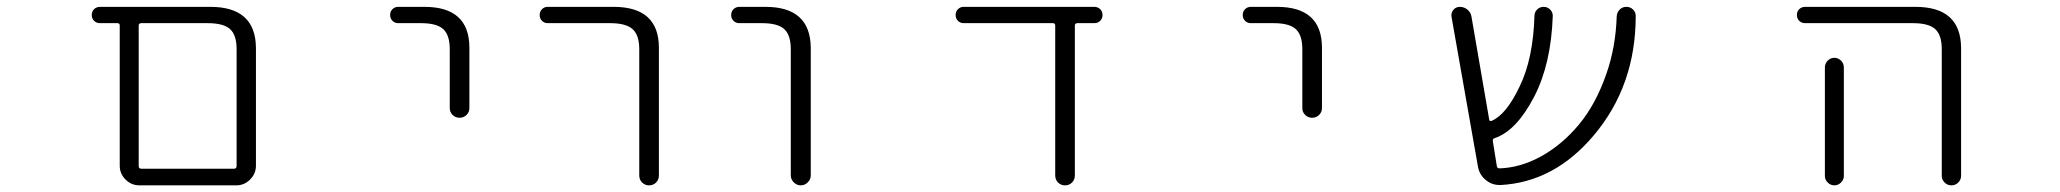

<svg xmlns="http://www.w3.org/2000/svg" viewBox="-20 -565 6040 563"><path d="M388.7 -21.5Q365.2 -21.5 348.1 -38.6Q331.1 -55.7 331.1 -79.1V-490.2Q331.1 -497.1 324.2 -497.1H273.4Q262.7 -497.1 255.9 -503.9Q249 -510.7 249 -521Q249 -531.2 255.9 -538.1Q262.7 -544.9 273.4 -544.9H596.7Q729.5 -544.9 730.5 -424.8V-79.1Q730.5 -55.7 713.4 -38.6Q696.3 -21.5 672.9 -21.5ZM673.8 -420.9Q673.8 -461.9 654.8 -479.5Q635.7 -497.1 588.9 -497.1H394.5Q386.7 -497.1 386.7 -490.2V-78.1Q386.7 -70.3 394.5 -70.3H666Q673.8 -70.3 673.8 -78.1Z M1147.5 -497.1Q1137.7 -497.1 1130.9 -503.9Q1124 -510.7 1124 -521Q1124 -531.2 1130.9 -538.1Q1137.7 -544.9 1147.5 -544.9H1224.6Q1356.4 -544.9 1356.4 -424.8V-248Q1356.4 -236.3 1348.1 -228Q1339.8 -219.7 1327.6 -219.7Q1315.4 -219.7 1307.1 -228Q1298.8 -236.3 1298.8 -248V-420.9Q1298.8 -461.9 1279.8 -479.5Q1260.7 -497.1 1214.8 -497.1Z M1585.9 -497.1Q1576.2 -497.1 1569.3 -503.9Q1562.5 -510.7 1562.5 -521Q1562.5 -531.2 1569.3 -538.1Q1576.2 -544.9 1585.9 -544.9H1779.3Q1912.1 -544.9 1912.1 -424.8V-50.8Q1912.1 -38.1 1903.8 -29.8Q1895.5 -21.5 1883.3 -21.5Q1871.1 -21.5 1862.8 -29.8Q1854.5 -38.1 1854.5 -50.8V-420.9Q1854.5 -461.9 1835 -479.5Q1815.4 -497.1 1769.5 -497.1Z M2148.4 -497.1Q2137.7 -497.1 2130.9 -503.9Q2124 -510.7 2124 -521Q2124 -531.2 2130.9 -538.1Q2137.7 -544.9 2148.4 -544.9H2224.6Q2356.4 -544.9 2357.4 -424.8V-50.8Q2357.4 -39.1 2348.6 -30.3Q2339.8 -21.5 2328.1 -21.5Q2316.4 -21.5 2307.6 -30.3Q2298.8 -39.1 2298.8 -50.8V-420.9Q2298.8 -461.9 2279.8 -479.5Q2260.7 -497.1 2214.8 -497.1Z M3131.8 -50.8Q3131.8 -38.1 3123.5 -29.8Q3115.2 -21.5 3103 -21.5Q3090.8 -21.5 3082.5 -29.8Q3074.2 -38.1 3074.2 -50.8V-490.2Q3074.2 -497.1 3067.4 -497.1H2805.7Q2795.9 -497.1 2789.1 -503.9Q2782.2 -510.7 2782.2 -521Q2782.2 -531.2 2789.1 -538.1Q2795.9 -544.9 2805.7 -544.9H3188.5Q3199.2 -544.9 3206.1 -538.1Q3212.9 -531.2 3212.9 -521Q3212.9 -510.7 3206.1 -503.9Q3199.2 -497.1 3188.5 -497.1H3139.6Q3131.8 -497.1 3131.8 -490.2Z M3647.5 -497.1Q3637.7 -497.1 3630.9 -503.9Q3624 -510.7 3624 -521Q3624 -531.2 3630.9 -538.1Q3637.7 -544.9 3647.5 -544.9H3724.6Q3856.4 -544.9 3856.4 -424.8V-248Q3856.4 -236.3 3848.1 -228Q3839.8 -219.7 3827.6 -219.7Q3815.4 -219.7 3807.1 -228Q3798.8 -236.3 3798.8 -248V-420.9Q3798.8 -461.9 3779.8 -479.5Q3760.7 -497.1 3714.8 -497.1Z M4768.6 -537.1Q4776.4 -529.3 4776.4 -518.6Q4776.4 -313.5 4653.3 -168Q4538.1 -31.2 4380.9 -22.5Q4378.9 -22.5 4377 -22.5Q4354.5 -22.5 4336.9 -37.1Q4317.4 -52.7 4313.5 -78.1L4236.3 -515.6Q4234.4 -527.3 4241.7 -536.1Q4249 -544.9 4260.7 -544.9Q4273.4 -544.9 4283.2 -536.6Q4293 -528.3 4294.9 -515.6L4346.7 -214.8Q4347.7 -208 4354.5 -210.9Q4397.5 -229.5 4436.5 -312.5Q4475.6 -392.6 4479.5 -518.6Q4479.5 -529.3 4487.3 -537.1Q4495.1 -544.9 4506.3 -544.9Q4517.6 -544.9 4525.4 -537.1Q4533.2 -529.3 4533.2 -518.6Q4528.3 -377 4478.5 -281.2Q4426.8 -181.6 4363.3 -160.2Q4356.4 -158.2 4357.4 -151.4L4369.1 -78.1Q4370.1 -71.3 4377 -71.3Q4437.5 -73.2 4497.1 -105.5Q4559.6 -139.6 4609.4 -199.2Q4659.2 -258.8 4690.4 -348.6Q4717.8 -426.8 4720.7 -517.6Q4721.7 -529.3 4729.5 -537.1Q4737.3 -544.9 4749 -544.9Q4760.7 -544.9 4768.6 -537.1Z M5273.4 -497.1Q5262.7 -497.1 5255.9 -503.9Q5249 -510.7 5249 -521Q5249 -531.2 5255.9 -538.1Q5262.7 -544.9 5273.4 -544.9H5596.7Q5729.5 -544.9 5730.5 -424.8V-49.8Q5730.5 -38.1 5722.2 -29.8Q5713.9 -21.5 5702.1 -21.5Q5690.4 -21.5 5682.1 -29.8Q5673.8 -38.1 5673.8 -49.8V-420.9Q5673.8 -461.9 5654.8 -479.5Q5635.7 -497.1 5588.9 -497.1ZM5386.7 -367.2V-72.3V-48.8Q5386.7 -38.1 5378.4 -29.8Q5370.1 -21.5 5358.9 -21.5Q5347.7 -21.5 5339.4 -29.8Q5331.1 -38.1 5331.1 -48.8V-72.3V-367.2Q5331.1 -378.9 5339.4 -387.2Q5347.7 -395.5 5358.9 -395.5Q5370.1 -395.5 5378.4 -387.2Q5386.7 -378.9 5386.7 -367.2Z"/></svg>

Font: Rounded Mgen+ 1mn light
Style: Regular
Weight: 200
Designer: [Source Han Sans]
Ryoko NISHIZUKA  (kana & ideographs); Paul D. Hunt (Latin, Greek & Cyrillic); Wenlong ZHANG  (bopomofo
Version: Version 1.059.20150602